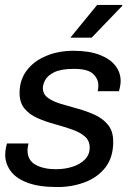

<svg xmlns="http://www.w3.org/2000/svg" viewBox="-20 -743 540 775"><path d="M212 12Q136 12 89.5 -6Q43 -24 22 -54Q1 -84 1 -118Q1 -134 4.5 -149Q8 -164 8 -164H95Q93 -156 92 -148Q91 -140 91 -137Q91 -96 123.5 -78Q156 -60 205 -60Q242 -60 273 -70Q304 -80 323 -99.5Q342 -119 342 -147Q342 -176 321.5 -193Q301 -210 269 -221Q237 -232 200.5 -242Q164 -252 132 -266Q100 -280 79.5 -304Q59 -328 59 -368Q59 -420 87.5 -458Q116 -496 165.5 -517Q215 -538 277 -538Q340 -538 382.5 -521.5Q425 -505 446 -477.5Q467 -450 467 -416Q467 -406 464.5 -393Q462 -380 460 -375H374Q376 -381 376.5 -386.5Q377 -392 377 -398Q377 -425 355.5 -445Q334 -465 279 -465Q226 -465 199 -451.5Q172 -438 162.5 -420Q153 -402 153 -388Q153 -363 173.5 -348Q194 -333 226.5 -323.5Q259 -314 295 -304Q331 -294 363.5 -279Q396 -264 416.5 -238.5Q437 -213 437 -171Q437 -107 405 -66.5Q373 -26 321.5 -7Q270 12 212 12ZM264 -591 372 -723H473L474 -720L350 -591Z"/></svg>

Font: Archivo VF Beta
Style: Italic
Weight: 400
Italic angle: -10°
Designer: Hector Gatti
Foundry: Omnibus-Type
Version: Version 1.002